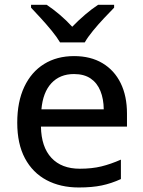

<svg xmlns="http://www.w3.org/2000/svg" viewBox="-20 -786 609 815"><path d="M294.4 -547.9Q364.7 -547.9 415 -517.8Q465.3 -487.8 492.2 -433.1Q519 -378.4 519 -304.2V-248.5H153.8Q155.3 -162.1 198.2 -116Q241.2 -69.8 318.8 -69.8Q370.1 -69.8 410.2 -79.6Q450.2 -89.4 493.2 -108.4V-25.9Q452.6 -7.3 411.9 1.2Q371.1 9.8 314.5 9.8Q236.3 9.8 177.5 -21.5Q118.7 -52.7 85.9 -114Q53.2 -175.3 53.2 -265.1Q53.2 -354 83 -417.2Q112.8 -480.5 167 -514.2Q221.2 -547.9 294.4 -547.9ZM293.9 -471.7Q234.4 -471.7 198.2 -432.9Q162.1 -394 155.8 -321.8H420.4Q419.9 -366.2 406.2 -399.9Q392.6 -433.6 365 -452.6Q337.4 -471.7 293.9 -471.7ZM234.9 -606Q221.7 -628.4 199.7 -655.3Q177.7 -682.1 153.8 -708.3Q129.9 -734.4 111.8 -753.4V-765.6H178.2Q204.6 -748 233.2 -723.9Q261.7 -699.7 286.6 -672.4Q313 -699.7 341.6 -724.1Q370.1 -748.5 396.5 -765.6H464.4V-753.4Q445.8 -734.4 421.4 -708.5Q397 -682.6 374.8 -655.5Q352.5 -628.4 339.8 -606Z"/></svg>

Font: Open Sans Medium
Style: Regular
Weight: 500
Designer: Monotype Design Team
Foundry: Monotype Imaging Inc.
Version: Version 3.000